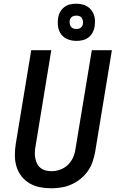

<svg xmlns="http://www.w3.org/2000/svg" viewBox="-20 -1005 640 1033"><path d="M256 8Q224 8 194 2Q164 -4 138.5 -19Q113 -34 95 -57.5Q77 -81 68.5 -109.5Q60 -138 60 -169.5Q60 -201 65 -232L148 -735H256L171 -217Q168 -201 167.5 -185Q167 -169 170 -153.5Q173 -138 179.5 -124.5Q186 -111 198 -101.5Q210 -92 225 -88Q240 -84 257 -84Q280 -84 303 -92Q326 -100 344.5 -117.5Q363 -135 373 -157.5Q383 -180 386 -203L474 -735H582L492 -188Q487 -161 478 -134.5Q469 -108 452.5 -84.5Q436 -61 413 -42.5Q390 -24 364 -12.5Q338 -1 310.5 3.5Q283 8 256 8ZM391 -785Q367 -785 345 -793.5Q323 -802 309.5 -820Q296 -838 292.5 -861.5Q289 -885 293 -909Q295 -926 304 -941.5Q313 -957 327 -967.5Q341 -978 357.5 -981.5Q374 -985 390 -985Q406 -985 421.5 -981.5Q437 -978 450 -970Q463 -962 472 -950Q481 -938 486 -923.5Q491 -909 491 -893Q491 -877 489 -861Q486 -844 477.5 -828.5Q469 -813 454.5 -802.5Q440 -792 423.5 -788.5Q407 -785 391 -785ZM391 -849Q397 -849 403 -850.5Q409 -852 414 -855.5Q419 -859 422 -864.5Q425 -870 426 -876Q428 -885 426 -893.5Q424 -902 420 -908.5Q416 -915 408 -918Q400 -921 391 -921Q385 -921 378.5 -919.5Q372 -918 367 -914.5Q362 -911 359 -905.5Q356 -900 355 -894Q354 -885 355.5 -876.5Q357 -868 361.5 -861.5Q366 -855 374 -852Q382 -849 391 -849Z"/></svg>

Font: Iosevka Semibold Extended
Style: Italic
Weight: 600
Width: 7
Italic angle: -9°
Monospace: yes
Designer: Belleve Invis
Foundry: Belleve Invis
Version: Version 32.5.0; ttfautohint (v1.8.4)